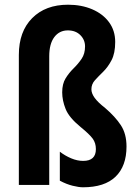

<svg xmlns="http://www.w3.org/2000/svg" viewBox="-20 -785 583 815"><path d="M469 -607Q469 -559 453.5 -529.5Q438 -500 418 -480.5Q398 -461 383 -444.5Q368 -428 368 -406Q368 -389 381.5 -370Q395 -351 427 -326Q469 -290 493 -253.5Q517 -217 517 -163Q517 -80 470.5 -35Q424 10 332 10Q315 10 288.5 3.5Q262 -3 234 -18V-141Q256 -124 282 -113Q308 -102 333 -102Q387 -102 387 -152Q387 -178 373.5 -196.5Q360 -215 322 -246Q273 -286 258.5 -322.5Q244 -359 244 -393Q244 -429 258.5 -452.5Q273 -476 292.5 -495Q312 -514 326.5 -535.5Q341 -557 341 -588Q341 -616 321 -636Q301 -656 268 -656Q232 -656 210.5 -627.5Q189 -599 189 -546V0H60V-552Q60 -651 116.5 -708Q173 -765 269 -765Q326 -765 371.5 -745.5Q417 -726 443 -690.5Q469 -655 469 -607Z"/></svg>

Font: Noto Sans Gujarati ExtraCondensed
Style: Bold
Weight: 700
Width: 2
Designer: Jelle Bosma - Monotype Design Team, Universal Thirst
Foundry: Monotype Imaging Inc.
Version: Version 2.106; ttfautohint (v1.8.4.7-5d5b)